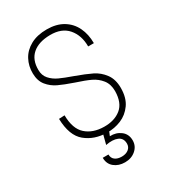

<svg xmlns="http://www.w3.org/2000/svg" viewBox="-222 -830 1044 1168"><g transform="rotate(-30 300.0 -246.5)"><path d="M303 -28Q376 -27 422 -64Q468 -101 469 -183Q469 -232 444 -263.5Q419 -295 382 -312.5Q345 -330 283 -350Q219 -372 181 -390Q143 -408 116.5 -440.5Q90 -473 89 -525Q88 -578 111.5 -621.5Q135 -665 182 -690.5Q229 -716 296 -716Q363 -716 409.5 -688Q456 -660 479.5 -611Q503 -562 503 -500H463Q463 -578 420.5 -627.5Q378 -677 296 -676Q216 -675 172 -637Q128 -599 129 -527Q129 -489 151.5 -463.5Q174 -438 207.5 -422.5Q241 -407 298 -387Q367 -362 409 -341.5Q451 -321 480 -282Q509 -243 509 -183Q509 -113 478 -69.5Q447 -26 400 -6.5Q353 13 301 12Q213 11 152.5 -38.5Q92 -88 89 -207L129 -209Q130 -114 177.5 -71.5Q225 -29 303 -28ZM306 183Q335 183 353.5 168.5Q372 154 372 130Q372 91 340 77.5Q308 64 258 74L280 -11L304 -27L325 -11L304 39Q348 37 380 61.5Q412 86 412 130Q412 170 381.5 196.5Q351 223 306 223Q261 223 231 198.5Q201 174 201 131H241Q241 156 258.5 169.5Q276 183 306 183Z"/></g></svg>

Font: Fliege Mono Thin
Style: Regular
Weight: 100
Version: Version 0.020;Glyphs 3.3 (3306)